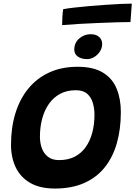

<svg xmlns="http://www.w3.org/2000/svg" viewBox="-20 -1036 762 1081"><path d="M288.9 25.5Q204.1 25.5 149.5 -6.5Q94.9 -38.5 68.4 -94Q42 -149.5 42 -220.6Q42 -318.5 67 -399.1Q92 -479.6 140.1 -538Q188.2 -596.4 257.8 -628.2Q327.4 -660 416.2 -660Q506.8 -660 560.1 -626.9Q613.5 -593.9 636.9 -536.3Q660.4 -478.8 660.4 -405.4Q660.4 -308.5 637.7 -229.3Q615 -150.1 569.1 -93.1Q523.2 -36 453.3 -5.2Q383.4 25.5 288.9 25.5ZM312.8 -134.6Q363 -134.6 400.4 -153.8Q437.9 -173 462.5 -207.7Q487.1 -242.4 499.5 -288.9Q511.9 -335.4 511.9 -390.1Q511.9 -424.5 502.8 -456.1Q493.8 -487.8 471 -507.9Q448.2 -528 406.6 -528Q356.6 -528 318.8 -507.8Q281 -487.5 255.6 -451.4Q230.2 -415.2 217.5 -367.8Q204.8 -320.4 204.8 -266Q204.8 -232.6 215.2 -202.6Q225.8 -172.5 249.6 -153.6Q273.4 -134.6 312.8 -134.6ZM490.5 -843.4Q521 -843.4 538.1 -827.9Q555.2 -812.5 555.2 -788.4Q555.2 -766.1 542.9 -746.7Q530.5 -727.2 511.1 -715.2Q491.6 -703.2 470.4 -703.2Q438.8 -703.2 418.5 -717.3Q398.2 -731.4 398.2 -756.8Q398.2 -794.9 425.9 -819.1Q453.6 -843.4 490.5 -843.4ZM714.6 -911.9Q686.1 -911.9 639.4 -910.5Q592.6 -909.1 537.4 -906.8Q482.1 -904.5 427.8 -901.5Q373.4 -898.5 329.8 -894.8Q330 -917.9 331.2 -940.3Q332.5 -962.8 335.5 -984.2Q359 -988.9 397.7 -993.2Q436.4 -997.6 482.2 -1001.7Q528 -1005.8 574.1 -1008.8Q620.2 -1011.9 659.1 -1013.8Q698 -1015.6 722 -1015.6Z"/></svg>

Font: Grandstander Thin
Style: Italic
Weight: 100
Italic angle: -15°
Designer: Tyler Finck
Foundry: Etcetera Type Co
Version: Version 1.200